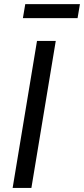

<svg xmlns="http://www.w3.org/2000/svg" viewBox="-20 -930 415 950"><path d="M255.9 -727.5 135.3 0H42.5L163.1 -727.5ZM375.5 -909.7 363.8 -840.3H93.3L105 -909.7Z"/></svg>

Font: Inter Variable
Style: Italic
Weight: 400
Italic angle: -9.39999°
Designer: Rasmus Andersson
Foundry: rsms
Version: Version 4.001;git-9221beed3